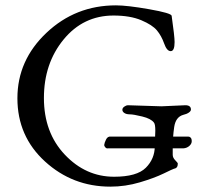

<svg xmlns="http://www.w3.org/2000/svg" viewBox="-20 -683 769 717"><path d="M393 -173H683Q688 -173 692 -169Q696 -165 696 -155.5Q696 -146 687 -138Q678 -130 665 -129H383Q378 -128 374 -132Q370 -136 369 -141Q370 -150 376 -162Q382 -174 393 -173ZM457 -290 583 -286 672 -290Q693 -290 693 -274Q693 -268 685 -262.5Q677 -257 664 -254Q636 -246 630.5 -208.5Q625 -171 625 -132V-105Q625 -94 634.5 -84.5Q644 -75 644 -72Q644 -55 630 -53Q626 -52 591 -35Q556 -18 502 -2Q448 14 392 14Q251 14 148 -80Q45 -174 45 -316Q45 -458 153.5 -560.5Q262 -663 413 -663Q455 -663 537.5 -648.5Q620 -634 621 -624Q632 -547 632 -526Q632 -492 617.5 -492Q603 -492 593 -520.5Q583 -549 566 -569.5Q549 -590 507.5 -607.5Q466 -625 404 -625Q291 -625 217.5 -535.5Q144 -446 144 -317Q144 -188 222 -105.5Q300 -23 406 -23Q491 -23 524.5 -56.5Q558 -90 558 -137L560 -195Q560 -219 555 -225Q544 -240 511 -248Q478 -256 465 -256Q452 -256 444.5 -261Q437 -266 437 -273Q437 -280 444.5 -285Q452 -290 457 -290Z"/></svg>

Font: EB Garamond
Style: Regular
Weight: 400
Version: Version 0.012